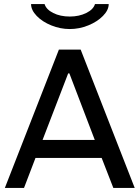

<svg xmlns="http://www.w3.org/2000/svg" viewBox="-20 -932 692 952"><path d="M648 0H542L484 -149H156L99 0H4L272 -686H380ZM318 -568 191 -238H450L324 -568ZM326 -788Q279 -788 234.5 -806Q190 -824 162 -853Q134 -882 134 -912H201Q209 -885 244 -867.5Q279 -850 326 -850Q372 -850 407.5 -867.5Q443 -885 451 -912H519Q519 -882 490.5 -853Q462 -824 417.5 -806Q373 -788 326 -788Z"/></svg>

Font: Chivo
Style: Regular
Weight: 400
Designer: Hector Gatti
Foundry: Omnibus-Type
Version: Version 1.006; ttfautohint (v1.4.1)